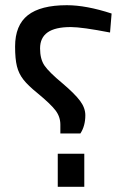

<svg xmlns="http://www.w3.org/2000/svg" viewBox="-20 -719 482 738"><path d="M212 -206V-240Q212 -270 193.5 -294.5Q175 -319 124 -361Q88 -390 70 -413Q52 -436 45 -464.5Q38 -493 38 -540Q38 -622 87 -660.5Q136 -699 237 -699Q311 -699 409 -667L403 -594Q295 -615 252 -615Q192 -615 163 -594.5Q134 -574 134 -533Q134 -492 151 -467Q168 -442 221 -398Q268 -358 288 -331Q308 -304 308 -276Q308 -235 289 -206ZM202 -1V-128H304V-1Z"/></svg>

Font: Cairo SemiBold
Style: Regular
Weight: 600
Designer: Mohamed Gaber, the designers of Titillium
Foundry: Kief Type Foundry
Version: Version 2.009; ttfautohint (v1.5.33-1714) -l 8 -r 50 -G 200 